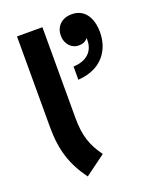

<svg xmlns="http://www.w3.org/2000/svg" viewBox="-146 -859 778 959"><g transform="rotate(-20 243.0 -379.5)"><path d="M261 -65 152 15C87 -73 59 -159 59 -280V-763H194V-280C194 -188 213 -130 261 -65ZM266 -692C266 -644 299 -615 333 -615C355 -615 371 -621 383 -637C383 -627 383 -618 382 -609C375 -559 337 -528 273 -525V-455C408 -464 456 -556 456 -641C456 -719 421 -774 353 -774C300 -774 266 -740 266 -692Z"/></g></svg>

Font: Swile Sans
Style: Bold
Weight: 700
Designer: Lord
Foundry: Lord
Version: Version 1.477;FEAKit 1.0